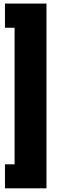

<svg xmlns="http://www.w3.org/2000/svg" viewBox="-20 -859 324 1055"><path d="M235.4 -839.4V175.8H7.3V43.9H60.1V-706.5H7.3V-839.4Z"/></svg>

Font: Heebo Black
Style: Regular
Weight: 900
Designer: Oded Ezer
Foundry: Meir Sadan
Version: Version 2.001; ttfautohint (v1.5.14-ce02) -l 8 -r 50 -G 200 